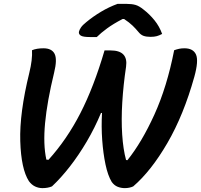

<svg xmlns="http://www.w3.org/2000/svg" viewBox="-20 -960 1036 990"><path d="M145 -701Q169 -711 204 -711Q247 -711 261.5 -682.5Q276 -654 259 -585Q223 -437 212.5 -326Q202 -215 219 -137L230 -136Q325 -241 394.5 -376.5Q464 -512 519 -700H550Q642 -700 630 -616Q616 -522 610.5 -432.5Q605 -343 610 -266.5Q615 -190 630 -135L637 -134Q711 -226 776 -369Q841 -512 878 -701Q892 -706 904 -708.5Q916 -711 931 -711Q976 -711 990.5 -679Q1005 -647 982 -564Q927 -367 843 -222.5Q759 -78 667 1Q659 5 647.5 7.5Q636 10 624 10Q604 10 586.5 3Q569 -4 556 -22Q536 -55 524 -112Q512 -169 507 -238Q502 -307 506 -377L501 -378Q469 -301 427.5 -230.5Q386 -160 340 -101Q294 -42 248 1Q227 10 199 10Q179 10 161 1.5Q143 -7 129 -26Q89 -88 84.5 -232Q80 -376 131 -584Q148 -653 145 -701ZM586 -940H633Q660 -940 679 -934.5Q698 -929 721 -910Q751 -887 776.5 -855.5Q802 -824 816 -785Q801 -777 788 -773.5Q775 -770 756 -770Q735 -770 720.5 -775Q706 -780 694 -795Q680 -812 663.5 -828Q647 -844 620 -862H612Q564 -837 532 -813.5Q500 -790 479 -769H444Q408 -769 396.5 -776.5Q385 -784 387 -796Q389 -806 397.5 -818.5Q406 -831 425 -846Q460 -875 501 -899.5Q542 -924 586 -940Z"/></svg>

Font: Recursive Sn Csl St SmB
Style: Italic
Weight: 600
Italic angle: -15°
Version: Version 1.079;hotconv 1.0.112;makeotfexe 2.5.65598; ttfautoh